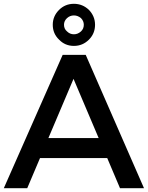

<svg xmlns="http://www.w3.org/2000/svg" viewBox="-41 -988 776 1008"><path d="M589 0H715L409 -700H288L-21 0H102L169 -158H522ZM213 -263 345 -574 477 -263ZM426 -936C404 -957 378 -968 347 -968C316 -968 290 -957 269 -936C247 -914 236 -888 236 -858C236 -827 247 -801 269 -780C290 -758 316 -747 347 -747C378 -747 404 -758 426 -780C447 -801 458 -827 458 -858C458 -888 447 -914 426 -936ZM311 -893C321 -902 333 -907 347 -907C361 -907 373 -902 384 -893C394 -883 399 -871 399 -858C399 -844 394 -832 384 -823C373 -813 361 -808 347 -808C333 -808 321 -813 311 -823C300 -832 295 -844 295 -858C295 -871 300 -883 311 -893Z"/></svg>

Font: Argentum Sans
Style: Regular
Weight: 400
Designer: Julieta Ulanovsky
Foundry: Julieta Ulanovsky
Version: Version 5.001;March 29, 2019;FontCreator 11.5.0.2425 64-bit